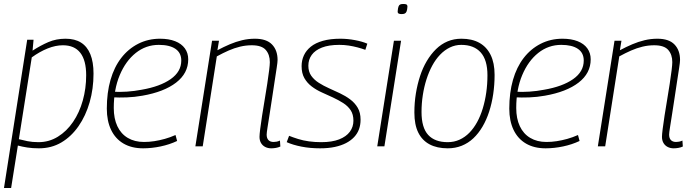

<svg xmlns="http://www.w3.org/2000/svg" viewBox="-22 -737 3496 967"><path d="M-2 210 115 -537H147L142 -482Q182 -508 221.5 -525Q261 -542 308 -542Q355 -542 386 -522.5Q417 -503 433 -464Q449 -425 449 -366Q449 -290 429.5 -222Q410 -154 373.5 -101.5Q337 -49 287 -19.5Q237 10 174 10Q142 10 116 6Q90 2 68 -4L34 210ZM172 -21Q225 -21 269.5 -48.5Q314 -76 346 -123Q378 -170 395 -231Q412 -292 412 -358Q412 -433 382.5 -471Q353 -509 295 -509Q258 -509 218 -493Q178 -477 138 -448L73 -36Q92 -31 116.5 -26Q141 -21 172 -21Z M547 -275Q580 -273 617.5 -275.5Q655 -278 691 -285Q784 -301 837.5 -338.5Q891 -376 891 -432Q891 -471 861.5 -491Q832 -511 778 -511Q713 -511 662 -470.5Q611 -430 581 -358.5Q551 -287 551 -193Q551 -140 569 -101.5Q587 -63 621.5 -42.5Q656 -22 703 -22Q729 -22 755 -26Q781 -30 808 -37.5Q835 -45 862 -57L870 -27Q832 -9 787 0.5Q742 10 699 10Q641 10 600 -14Q559 -38 537.5 -83Q516 -128 516 -190Q516 -270 534.5 -334.5Q553 -399 588.5 -445Q624 -491 674 -516.5Q724 -542 784 -542Q828 -542 860 -529.5Q892 -517 909 -493.5Q926 -470 926 -438Q926 -368 865 -321Q804 -274 695 -255Q656 -248 616.5 -246.5Q577 -245 543 -247Z M1046 -532H1081L1073 -484Q1105 -501 1135.5 -514Q1166 -527 1197.5 -534.5Q1229 -542 1262 -542Q1320 -542 1348 -513Q1376 -484 1376 -435Q1376 -424 1371.5 -395Q1367 -366 1361 -326.5Q1355 -287 1348.5 -244Q1342 -201 1336 -162.5Q1330 -124 1325.5 -96Q1321 -68 1321 -59Q1321 -41 1330 -31.5Q1339 -22 1356 -22Q1363 -22 1371 -23.5Q1379 -25 1388 -29L1390 1Q1379 6 1367 8Q1355 10 1344 10Q1327 10 1313.5 3Q1300 -4 1292.5 -17Q1285 -30 1285 -48Q1285 -59 1288.5 -87.5Q1292 -116 1298 -154.5Q1304 -193 1311 -234.5Q1318 -276 1324 -315Q1330 -354 1333.5 -383Q1337 -412 1337 -424Q1337 -462 1316.5 -485.5Q1296 -509 1246 -509Q1216 -509 1187 -502Q1158 -495 1129.5 -482.5Q1101 -470 1070 -453L999 0H962Z M1422 -21 1434 -53Q1454 -45 1479.5 -37Q1505 -29 1534.5 -25Q1564 -21 1596 -21Q1650 -21 1686 -35Q1722 -49 1740 -73.5Q1758 -98 1758 -129Q1758 -161 1744 -182Q1730 -203 1706.5 -218Q1683 -233 1655 -246Q1627 -259 1599 -271.5Q1571 -284 1548 -301.5Q1525 -319 1511 -343.5Q1497 -368 1497 -404Q1497 -433 1508.5 -458Q1520 -483 1543.5 -502Q1567 -521 1604.5 -531.5Q1642 -542 1692 -542Q1728 -542 1765.5 -535Q1803 -528 1828 -517L1818 -486Q1799 -493 1778 -498.5Q1757 -504 1734.5 -507.5Q1712 -511 1687 -511Q1634 -511 1599.5 -497.5Q1565 -484 1548 -460.5Q1531 -437 1531 -406Q1531 -376 1545.5 -355.5Q1560 -335 1583.5 -320Q1607 -305 1635 -292.5Q1663 -280 1690.5 -267Q1718 -254 1741.5 -236.5Q1765 -219 1779.5 -194.5Q1794 -170 1794 -134Q1794 -108 1786 -86Q1778 -64 1761.5 -46.5Q1745 -29 1721 -16.5Q1697 -4 1664.5 3Q1632 10 1590 10Q1540 10 1496.5 1.5Q1453 -7 1422 -21Z M1878 0 1962 -532H1998L1914 0ZM2010 -717Q2020 -717 2025 -714.5Q2030 -712 2030 -703Q2029 -688 2026 -680Q2023 -672 2017 -669Q2011 -666 2000 -666Q1991 -666 1985.5 -669Q1980 -672 1981 -681Q1982 -696 1985 -704Q1988 -712 1993.5 -714.5Q1999 -717 2010 -717Z M2233 10Q2179 10 2141.5 -10Q2104 -30 2084.5 -69.5Q2065 -109 2065 -170Q2065 -220 2072.5 -266Q2080 -312 2093.5 -353.5Q2107 -395 2127.5 -429.5Q2148 -464 2174 -489.5Q2200 -515 2232 -528.5Q2264 -542 2302 -542Q2355 -542 2392 -521.5Q2429 -501 2449 -460.5Q2469 -420 2469 -360Q2469 -310 2462 -263Q2455 -216 2441.5 -174.5Q2428 -133 2408 -99Q2388 -65 2362 -40.5Q2336 -16 2303.5 -3Q2271 10 2233 10ZM2233 -21Q2265 -21 2292.5 -33.5Q2320 -46 2342 -68.5Q2364 -91 2381 -122Q2398 -153 2409.5 -191Q2421 -229 2427 -271Q2433 -313 2433 -358Q2433 -435 2399 -473Q2365 -511 2301 -511Q2271 -511 2244 -498Q2217 -485 2194.5 -461.5Q2172 -438 2155 -406.5Q2138 -375 2126 -337.5Q2114 -300 2107.5 -258Q2101 -216 2101 -173Q2101 -94 2134.5 -57.5Q2168 -21 2233 -21Z M2574 -275Q2607 -273 2644.5 -275.5Q2682 -278 2718 -285Q2811 -301 2864.5 -338.5Q2918 -376 2918 -432Q2918 -471 2888.5 -491Q2859 -511 2805 -511Q2740 -511 2689 -470.5Q2638 -430 2608 -358.5Q2578 -287 2578 -193Q2578 -140 2596 -101.5Q2614 -63 2648.5 -42.5Q2683 -22 2730 -22Q2756 -22 2782 -26Q2808 -30 2835 -37.5Q2862 -45 2889 -57L2897 -27Q2859 -9 2814 0.5Q2769 10 2726 10Q2668 10 2627 -14Q2586 -38 2564.5 -83Q2543 -128 2543 -190Q2543 -270 2561.5 -334.5Q2580 -399 2615.5 -445Q2651 -491 2701 -516.5Q2751 -542 2811 -542Q2855 -542 2887 -529.5Q2919 -517 2936 -493.5Q2953 -470 2953 -438Q2953 -368 2892 -321Q2831 -274 2722 -255Q2683 -248 2643.5 -246.5Q2604 -245 2570 -247Z M3073 -532H3108L3100 -484Q3132 -501 3162.5 -514Q3193 -527 3224.5 -534.5Q3256 -542 3289 -542Q3347 -542 3375 -513Q3403 -484 3403 -435Q3403 -424 3398.5 -395Q3394 -366 3388 -326.5Q3382 -287 3375.5 -244Q3369 -201 3363 -162.5Q3357 -124 3352.5 -96Q3348 -68 3348 -59Q3348 -41 3357 -31.5Q3366 -22 3383 -22Q3390 -22 3398 -23.5Q3406 -25 3415 -29L3417 1Q3406 6 3394 8Q3382 10 3371 10Q3354 10 3340.5 3Q3327 -4 3319.5 -17Q3312 -30 3312 -48Q3312 -59 3315.5 -87.5Q3319 -116 3325 -154.5Q3331 -193 3338 -234.5Q3345 -276 3351 -315Q3357 -354 3360.5 -383Q3364 -412 3364 -424Q3364 -462 3343.5 -485.5Q3323 -509 3273 -509Q3243 -509 3214 -502Q3185 -495 3156.5 -482.5Q3128 -470 3097 -453L3026 0H2989Z"/></svg>

Font: Georama ExtraCondensed Thin ExtraLight
Style: Italic
Weight: 250
Italic angle: -9°
Version: Version 1.001